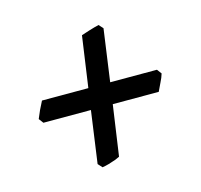

<svg xmlns="http://www.w3.org/2000/svg" viewBox="-63 -517 506 484"><g transform="rotate(-15 190.0 -274.5)"><path d="M345 -268C349 -276 352 -283 354 -290L345 -302H223L242 -438L232 -449C218 -446 194 -438 185 -435L166 -302H45L34 -280L25 -259L34 -247H158L139 -111L149 -100C161 -102 171 -105 185 -110L196 -115L215 -247H335Z"/></g></svg>

Font: Temporarium
Style: Italic
Weight: 400
Italic angle: -7°
Version: Version 1.1